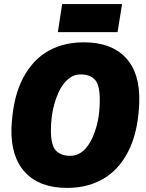

<svg xmlns="http://www.w3.org/2000/svg" viewBox="-20 -913 716 939"><path d="M308 6Q174 6 103 -70Q32 -146 36 -288Q39 -351 50 -406.5Q61 -462 81.5 -508Q102 -554 131.5 -591Q161 -628 199.5 -653.5Q238 -679 285.5 -692.5Q333 -706 390 -706Q525 -706 595.5 -630Q666 -554 661 -412Q659 -350 648 -294Q637 -238 616.5 -192Q596 -146 566.5 -109Q537 -72 498 -46.5Q459 -21 412 -7.5Q365 6 308 6ZM323 -151Q348 -151 368 -162Q388 -173 404 -193Q420 -213 432 -239.5Q444 -266 452.5 -296.5Q461 -327 464.5 -359.5Q468 -392 468 -424Q468 -498 444 -523.5Q420 -549 375 -549Q350 -549 330.5 -538Q311 -527 294.5 -507Q278 -487 266 -460.5Q254 -434 245.5 -403.5Q237 -373 233 -340.5Q229 -308 229 -276Q229 -202 253.5 -176.5Q278 -151 323 -151ZM263 -756 284 -893H577L555 -756Z"/></svg>

Font: Georama ExtraBold
Style: Italic
Weight: 800
Italic angle: -9°
Version: Version 1.001